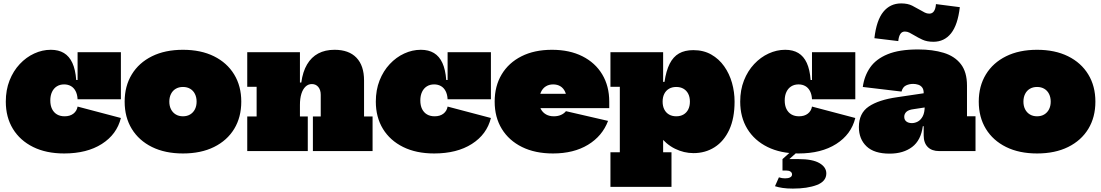

<svg xmlns="http://www.w3.org/2000/svg" viewBox="-20 -886 6458 1126"><path d="M356 14Q251 14 174.2 -24Q97.5 -62 55.8 -130.2Q14 -198.5 14 -290Q14 -358.5 36 -414.2Q58 -470 95.8 -510.2Q133.5 -550.5 180.8 -572.2Q228 -594 278 -594Q323.5 -594 355 -575Q386.5 -556 404.5 -516.8Q422.5 -477.5 427 -417H478L435 -304Q433.5 -332.5 423.2 -352Q413 -371.5 395.8 -381.2Q378.5 -391 356 -391Q331.5 -391 313.2 -379.5Q295 -368 285 -346.8Q275 -325.5 275 -297Q275 -267.5 285.2 -246.8Q295.5 -226 314.2 -215Q333 -204 359 -204Q390.5 -204 410.5 -219.5Q430.5 -235 435 -261L689 -194Q665 -97.5 577.2 -41.8Q489.5 14 356 14ZM435 -304V-580H689V-304Z M1053 14Q948 14 871.2 -24Q794.5 -62 752.8 -130.2Q711 -198.5 711 -290Q711 -381 752.8 -449.5Q794.5 -518 871.2 -556Q948 -594 1053 -594Q1158 -594 1234.8 -556Q1311.5 -518 1353.2 -449.5Q1395 -381 1395 -290Q1395 -198.5 1353.5 -130.2Q1312 -62 1235.2 -24Q1158.5 14 1053 14ZM1053 -204Q1077.5 -204 1095.5 -215Q1113.5 -226 1123.2 -245.2Q1133 -264.5 1133 -290Q1133 -315.5 1123.2 -335Q1113.5 -354.5 1095.5 -365.2Q1077.5 -376 1053 -376Q1028.5 -376 1010.5 -365.2Q992.5 -354.5 982.8 -335Q973 -315.5 973 -290Q973 -264.5 982.8 -245.2Q992.5 -226 1010.5 -215Q1028.5 -204 1053 -204Z M1739 -203H1785V0H1430V-203H1485V-377H1430V-580H1739ZM1861 -203V-330Q1861 -358.5 1846.8 -375.8Q1832.5 -393 1809 -393Q1787.5 -393 1771.8 -378Q1756 -363 1747.5 -335.8Q1739 -308.5 1739 -271L1705 -402H1747Q1755.5 -465.5 1780.8 -508.2Q1806 -551 1846.5 -572.5Q1887 -594 1942 -594Q2026 -594 2070.5 -547.5Q2115 -501 2115 -414V-203H2165V0H1815V-203Z M2526 14Q2421 14 2344.2 -24Q2267.5 -62 2225.8 -130.2Q2184 -198.5 2184 -290Q2184 -358.5 2206 -414.2Q2228 -470 2265.8 -510.2Q2303.5 -550.5 2350.8 -572.2Q2398 -594 2448 -594Q2493.5 -594 2525 -575Q2556.5 -556 2574.5 -516.8Q2592.5 -477.5 2597 -417H2648L2605 -304Q2603.5 -332.5 2593.2 -352Q2583 -371.5 2565.8 -381.2Q2548.5 -391 2526 -391Q2501.5 -391 2483.2 -379.5Q2465 -368 2455 -346.8Q2445 -325.5 2445 -297Q2445 -267.5 2455.2 -246.8Q2465.5 -226 2484.2 -215Q2503 -204 2529 -204Q2560.5 -204 2580.5 -219.5Q2600.5 -235 2605 -261L2859 -194Q2835 -97.5 2747.2 -41.8Q2659.5 14 2526 14ZM2605 -304V-580H2859V-304Z M3223 14Q3118 14 3041.2 -24Q2964.5 -62 2922.8 -130.2Q2881 -198.5 2881 -290Q2881 -381 2922 -449.5Q2963 -518 3038.5 -556Q3114 -594 3217 -594Q3320 -594 3395.5 -556Q3471 -518 3512 -449.5Q3553 -381 3553 -290Q3553 -280.5 3553 -271.2Q3553 -262 3553 -252H3303Q3304 -262.5 3304 -273.5Q3304 -284.5 3304 -295Q3304 -326 3294.2 -347.5Q3284.5 -369 3266.5 -380Q3248.5 -391 3224 -391Q3199 -391 3180.5 -379.2Q3162 -367.5 3152 -345Q3142 -322.5 3142 -290Q3142 -264.5 3152.5 -245.2Q3163 -226 3182.2 -215Q3201.5 -204 3228 -204Q3252 -204 3270.2 -212.2Q3288.5 -220.5 3299 -234L3546 -177Q3512.5 -88 3428.5 -37Q3344.5 14 3223 14ZM3043 -252V-336H3349L3343 -252Z M3560 210V7H3615V-377H3560V-580H3869V-353L3866 -300V-273L3869 -161V7H3918V210ZM4047 12Q3991 12 3938.5 -13.8Q3886 -39.5 3842.5 -95.5Q3799 -151.5 3770 -242L3866 -290Q3866 -263.5 3875.8 -244.2Q3885.5 -225 3903.5 -214.5Q3921.5 -204 3946 -204Q3970.5 -204 3988.5 -214.5Q4006.5 -225 4016.2 -244.2Q4026 -263.5 4026 -290Q4026 -316.5 4016.2 -335.8Q4006.5 -355 3988.5 -365.5Q3970.5 -376 3946 -376Q3921.5 -376 3903.5 -365.5Q3885.5 -355 3875.8 -335.8Q3866 -316.5 3866 -290L3853 -406H3877Q3886.5 -470.5 3907.2 -511.8Q3928 -553 3962 -572.5Q3996 -592 4046 -592Q4106 -592 4151.2 -566.2Q4196.5 -540.5 4227 -497.2Q4257.5 -454 4272.8 -400.2Q4288 -346.5 4288 -290Q4288 -192.5 4256.8 -125Q4225.5 -57.5 4171 -22.8Q4116.5 12 4047 12Z M4663 14Q4558 14 4481.2 -24Q4404.5 -62 4362.8 -130.2Q4321 -198.5 4321 -290Q4321 -358.5 4343 -414.2Q4365 -470 4402.8 -510.2Q4440.5 -550.5 4487.8 -572.2Q4535 -594 4585 -594Q4630.5 -594 4662 -575Q4693.5 -556 4711.5 -516.8Q4729.5 -477.5 4734 -417H4785L4742 -304Q4740.5 -332.5 4730.2 -352Q4720 -371.5 4702.8 -381.2Q4685.5 -391 4663 -391Q4638.5 -391 4620.2 -379.5Q4602 -368 4592 -346.8Q4582 -325.5 4582 -297Q4582 -267.5 4592.2 -246.8Q4602.5 -226 4621.2 -215Q4640 -204 4666 -204Q4697.5 -204 4717.5 -219.5Q4737.5 -235 4742 -261L4996 -194Q4972 -97.5 4884.2 -41.8Q4796.5 14 4663 14ZM4742 -304V-580H4996V-304ZM4548 154Q4557 157 4565.8 158.5Q4574.5 160 4584 160Q4603.5 160 4614.2 154Q4625 148 4625 137Q4625 126.5 4615.8 120.2Q4606.5 114 4590 114H4569V47H4664Q4745 47 4785.5 70.5Q4826 94 4826 131Q4826 177.5 4770.5 198.8Q4715 220 4630 220Q4595 220 4569.8 216.2Q4544.5 212.5 4525 206ZM4681 -53H4721L4609 47H4569Z M5488 0Q5444.5 0 5420.8 -24Q5397 -48 5397 -92V-187L5411 -207L5403 -263L5397 -289V-341Q5397 -361.5 5388.2 -373Q5379.5 -384.5 5365.2 -389.2Q5351 -394 5335 -394Q5312.5 -394 5293.2 -384.8Q5274 -375.5 5267 -349L5040 -376Q5048.5 -440.5 5083 -490.2Q5117.5 -540 5185.8 -568Q5254 -596 5364 -596Q5450 -596 5514.5 -576.2Q5579 -556.5 5615 -510Q5651 -463.5 5651 -384V-204H5701V0ZM5197 15Q5106.5 15 5061.8 -27.8Q5017 -70.5 5017 -141Q5017 -222 5074.8 -261.2Q5132.5 -300.5 5242 -316L5424 -343V-259L5339 -246Q5309 -242.5 5296 -230.5Q5283 -218.5 5283 -201Q5283 -183 5295.5 -173.5Q5308 -164 5328 -164Q5345.5 -164 5362.8 -173.2Q5380 -182.5 5391.5 -204Q5403 -225.5 5403 -263L5426 -146H5392Q5381 -63 5329.2 -24Q5277.5 15 5197 15ZM5469 -862 5609 -844Q5597 -740 5557.5 -690.5Q5518 -641 5454 -641Q5416 -641 5389.2 -653.5Q5362.5 -666 5343 -678Q5326.5 -688 5313.5 -694.5Q5300.5 -701 5287 -701Q5269 -701 5259.8 -686.2Q5250.5 -671.5 5248 -645L5108 -662Q5120 -767 5160.2 -816.5Q5200.5 -866 5265 -866Q5303.5 -866 5329.5 -852.8Q5355.5 -839.5 5375 -828Q5391.5 -818.5 5403.8 -812.2Q5416 -806 5430 -806Q5447.5 -806 5457.2 -820.2Q5467 -834.5 5469 -862Z M6062 14Q5957 14 5880.2 -24Q5803.5 -62 5761.8 -130.2Q5720 -198.5 5720 -290Q5720 -381 5761.8 -449.5Q5803.5 -518 5880.2 -556Q5957 -594 6062 -594Q6167 -594 6243.8 -556Q6320.5 -518 6362.2 -449.5Q6404 -381 6404 -290Q6404 -198.5 6362.5 -130.2Q6321 -62 6244.2 -24Q6167.5 14 6062 14ZM6062 -204Q6086.5 -204 6104.5 -215Q6122.5 -226 6132.2 -245.2Q6142 -264.5 6142 -290Q6142 -315.5 6132.2 -335Q6122.5 -354.5 6104.5 -365.2Q6086.5 -376 6062 -376Q6037.5 -376 6019.5 -365.2Q6001.5 -354.5 5991.8 -335Q5982 -315.5 5982 -290Q5982 -264.5 5991.8 -245.2Q6001.5 -226 6019.5 -215Q6037.5 -204 6062 -204Z"/></svg>

Font: Hepta Slab ExtraLight Black
Style: Regular
Weight: 900
Version: Version 1.102